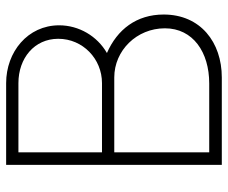

<svg xmlns="http://www.w3.org/2000/svg" viewBox="-80 -680 760 641"><g transform="rotate(-90 300.5 -360.0)"><path d="M70 0H362C479 0 572 -71 572 -194C572 -285 522 -349 443.5 -383.5C500 -416 536 -477 536 -543C536 -648 447 -720 343 -720H70ZM112 -400V-679H343C426 -679 491 -626 491 -546C491 -464 424 -400 343 -400ZM112 -42V-359H362C452 -359 526 -284 526 -190C526 -96 446 -42 342 -42Z"/></g></svg>

Font: Hauora ExtraLight
Style: Regular
Weight: 200
Designer: Mikhail Sharanda
Foundry: WCYS & Co.
Version: Version 1.010